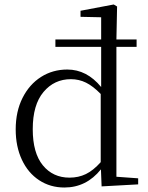

<svg xmlns="http://www.w3.org/2000/svg" viewBox="-20 -822 662 856"><path d="M267 14Q204 14 154.5 -18.5Q105 -51 77.5 -110Q50 -169 50 -245Q50 -325 80.5 -385.5Q111 -446 163 -479Q215 -512 280 -512Q367 -512 431 -434V-613H227V-646H431V-745L339 -747V-774L487 -802L502 -793L499 -646H589V-613H499V-34L596 -27V0L433 9L430 -67Q365 14 267 14ZM290 -30Q330 -30 363 -46Q396 -62 429 -99V-403Q395 -438 363.5 -453.5Q332 -469 296 -469Q222 -469 174 -412Q126 -355 126 -246Q126 -140 171 -85Q216 -30 290 -30Z"/></svg>

Font: GL-CurulMinamoto Light
Style: Regular
Weight: 300
Designer: Eunice (kana); Ryoko NISHIZUKA 西塚涼子 (ideographs); Frank Grießhammer (Latin, Greek & Cyrillic); Wenlong ZHANG
Foundry: Gutenberg Labo; Adobe
Version: Version 1.002